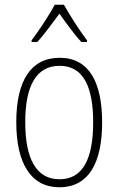

<svg xmlns="http://www.w3.org/2000/svg" viewBox="-20 -784 502 814"><path d="M251 -764H212C189 -720 142 -650 114 -613V-606H138C168 -638 204 -689 232 -726C260 -687 294 -639 325 -606H349V-613C326 -642 276 -718 251 -764ZM413 -265C413 -433 359 -539 233 -539C111 -539 49 -442 49 -266C49 -90 112 10 232 10C353 10 413 -89 413 -265ZM87 -266C87 -419 133 -505 233 -505C336 -505 375 -411 375 -266C375 -108 330 -24 232 -24C133 -24 87 -112 87 -266Z"/></svg>

Font: Noto Sans Myanmar Condensed ExtraLight
Style: Regular
Weight: 200
Width: 3
Designer: Monotype Design Team
Foundry: Monotype Imaging Inc.
Version: Version 2.107